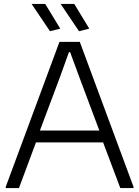

<svg xmlns="http://www.w3.org/2000/svg" viewBox="-20 -952 705 972"><path d="M9 -6 281 -740H384L656 -6V0H589L502 -231H162L76 0H9ZM483 -291 381 -563 335 -688H329L284 -563L182 -291ZM233 -794 140 -932H209L285 -807ZM380 -794 287 -932H356L432 -807Z"/></svg>

Font: Plata Sans Light
Style: Regular
Weight: 300
Designer: Pablo Impallari, Andres Torresi, & Cristiano Sobral
Foundry: Pablo Impallari, Andres Torresi, & Cristiano Sobral
Version: Version 1.00;December 28, 2019;FontCreator 12.0.0.2547 64-bi